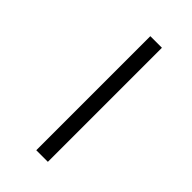

<svg xmlns="http://www.w3.org/2000/svg" viewBox="-258 -782 1023 1023"><g transform="rotate(45 254.0 -270.5)"><path d="M232.9 159.2V-700.2H320.3V159.2Z"/></g></svg>

Font: Elstob 18pt SemiBold
Style: Italic
Weight: 600
Italic angle: -20°
Designer: Peter S. Baker
Version: Version 1.015